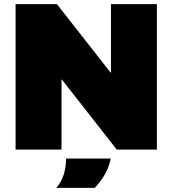

<svg xmlns="http://www.w3.org/2000/svg" viewBox="-20 -720 830 924"><path d="M55 0V-700H254L512 -371H514V-700H735V0H542L278 -337H276V0ZM251 184Q276 155 287 119Q298 83 298 43H513Q505 83 485 118.5Q465 154 436 184Z"/></svg>

Font: REM Medium Black
Style: Regular
Weight: 900
Version: Version 1.005;gftools[0.9.28]